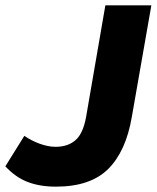

<svg xmlns="http://www.w3.org/2000/svg" viewBox="-26 -688 586 718"><path d="M183 10Q123 10 77.5 -7.5Q32 -25 -6 -66L65 -180Q91 -162 122.5 -150.5Q154 -139 182 -139Q228 -139 256.5 -164Q285 -189 296 -251L368 -668H540L467 -251Q445 -122 378.5 -56Q312 10 183 10Z"/></svg>

Font: Gantari ExtraBold
Style: Italic
Weight: 800
Italic angle: -10°
Designer: Anugrah Pasau
Foundry: Lafontype
Version: Version 1.000